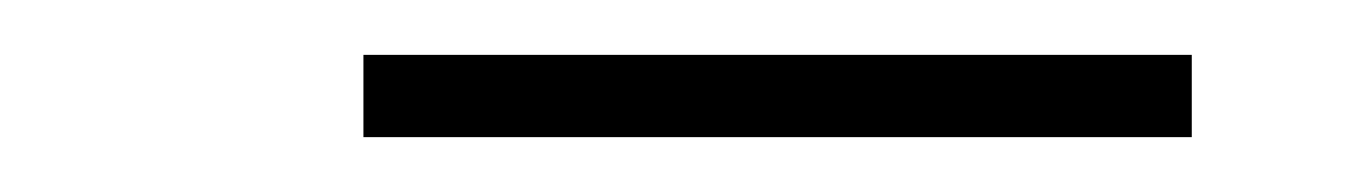

<svg xmlns="http://www.w3.org/2000/svg" viewBox="-20 -730 498 70"><path d="M112.5 -680V-710H414.5V-680Z"/></svg>

Font: Imbue Thin
Style: Regular
Weight: 100
Designer: Tyler Finck
Foundry: Etcetera Type Company
Version: Version 1.102